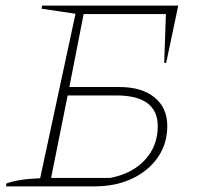

<svg xmlns="http://www.w3.org/2000/svg" viewBox="-20 -664 707 684"><path d="M2 0V-10Q44 -26 123 -29L249 -615L128 -633L130 -644H615L572 -440H565L571 -614H278L227 -354H405Q485 -354 530.5 -317Q576 -280 576 -215Q576 -153 543 -104.5Q510 -56 451.5 -28Q393 0 316 0ZM162 -30H372Q451 -45 496.5 -94.5Q542 -144 542 -214Q542 -324 394 -324H221Z"/></svg>

Font: Piazzolla SC Thin
Style: Italic
Weight: 100
Italic angle: -11.3°
Designer: Juan Pablo del Peral
Foundry: Huerta Tipografica
Version: Version 1.330